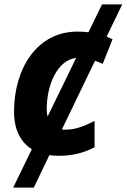

<svg xmlns="http://www.w3.org/2000/svg" viewBox="-20 -700 577 875"><path d="M40 155H134L205 7C219 9 233 10 247 10C315 10 365 -5 411 -29V-149C366 -126 326 -109 277 -109C272 -109 267 -109 262 -110L413 -423C425 -419 436 -414 448 -409L493 -521C484 -525 475 -529 466 -533L537 -680H445L383 -553C368 -555 351 -556 333 -556C148 -556 44 -387 44 -191C44 -106 76 -51 125 -20ZM193 -203C193 -313 241 -426 327 -436L197 -169C194 -179 193 -190 193 -203Z"/></svg>

Font: Noto Sans
Style: Bold Italic
Weight: 700
Italic angle: -12°
Designer: Monotype Design Team
Foundry: Monotype Imaging Inc.
Version: Version 2.013